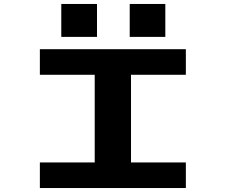

<svg xmlns="http://www.w3.org/2000/svg" viewBox="-20 -948 1140 968"><path d="M181 0V-129H457.5V-571H181V-700H917V-571H640.5V-129H917V0ZM289 -928H469V-762H289ZM634 -928H813.5V-762H634Z"/></svg>

Font: Trispace Expanded
Style: Bold
Weight: 700
Width: 7
Designer: Tyler Finck
Foundry: Etcetera Type Company
Version: Version 1.210; ttfautohint (v1.8.3)